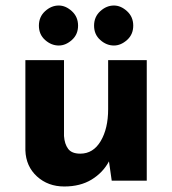

<svg xmlns="http://www.w3.org/2000/svg" viewBox="-20 -655 624 696"><path d="M213 21Q154 21 114 -15.5Q74 -52 72 -110V-437H212V-162Q214 -133 227 -115.5Q240 -98 271 -98Q318 -98 345 -143.5Q372 -189 372 -259V-437H512V0H385L375 -70Q353 -29 312 -4Q271 21 213 21ZM121 -562Q121 -594 143.5 -614.5Q166 -635 193 -635Q218 -635 240.5 -614.5Q263 -594 263 -562Q263 -530 240.5 -510Q218 -490 193 -490Q166 -490 143.5 -510Q121 -530 121 -562ZM321 -562Q321 -594 343.5 -614.5Q366 -635 393 -635Q418 -635 440.5 -614.5Q463 -594 463 -562Q463 -530 440.5 -510Q418 -490 393 -490Q366 -490 343.5 -510Q321 -530 321 -562Z"/></svg>

Font: Synthetic
Style: Bold
Weight: 700
Designer: Santiago Orozco
Foundry: Typemade
Version: Version 2.000; ttfautohint (v1.8.4.7-5d5b)